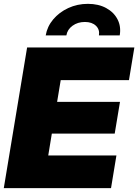

<svg xmlns="http://www.w3.org/2000/svg" viewBox="-22 -973 715 993"><path d="M-2.4 0 118.2 -727.5H672.9L645 -558.6H292L273.4 -446.3H598.6L571.3 -282.2H246.1L227.5 -168.9H580.1L552.2 0ZM432.6 -953.1Q487.3 -953.1 527.1 -931.4Q566.9 -909.7 585.9 -872.8Q605 -835.9 597.2 -790H489.7Q494.6 -820.3 474.1 -839.8Q453.6 -859.4 417 -859.4Q379.9 -859.4 353 -839.8Q326.2 -820.3 321.3 -790H214.4Q222.2 -835.9 253.2 -872.8Q284.2 -909.7 331.1 -931.4Q377.9 -953.1 432.6 -953.1Z"/></svg>

Font: Inter 28pt Black
Style: Italic
Weight: 900
Italic angle: -9.3988°
Designer: Rasmus Andersson
Foundry: rsms
Version: Version 4.001;git-66647c0bb